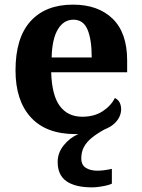

<svg xmlns="http://www.w3.org/2000/svg" viewBox="-20 -569 611 829"><path d="M378 240Q305 240 267 213.5Q229 187 229 130Q229 91 255 58.5Q281 26 318 10Q315 10 312 10Q309 10 306 10Q179 10 113 -62.5Q47 -135 47 -265Q47 -406 112 -477.5Q177 -549 295 -549Q404 -549 466.5 -488Q529 -427 529 -308V-257H201Q204 -157 238.5 -111Q273 -65 335 -65Q387 -65 423 -88.5Q459 -112 476 -146Q490 -139 496.5 -126.5Q503 -114 503 -97Q503 -80 495 -63.5Q487 -47 471.5 -33.5Q456 -20 431 -10Q400 7 377.5 25Q355 43 343 64.5Q331 86 331 115Q331 143 350.5 155.5Q370 168 400 168Q414 168 429.5 166Q445 164 463 160V224Q453 229 437 232.5Q421 236 405 238Q389 240 378 240ZM376 -321Q376 -398 358 -441Q340 -484 297 -484Q255 -484 230 -442.5Q205 -401 203 -321Z"/></svg>

Font: Noto Serif Tamil
Style: Regular
Weight: 400
Designer: Indian Type Foundry, Tom Grace, and the Monotype Design Team
Foundry: Monotype Imaging Inc.
Version: Version 2.003